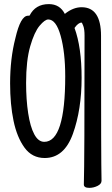

<svg xmlns="http://www.w3.org/2000/svg" viewBox="-20 -739 540 927"><path d="M411.1 168Q384.8 168 384.8 151.9Q388.2 41 388.2 -566.9Q388.2 -598.1 382.1 -614Q376 -629.9 374 -629.9Q357.9 -629.9 339.8 -604Q374 -511.2 374 -362.8Q374 -210 332 -93Q290 23.9 195.8 23.9Q134.8 23.9 98.4 -26.1Q62 -76.2 45.4 -155.5Q28.8 -234.9 28.8 -336.9Q28.8 -456.1 54.2 -554.2Q79.1 -663.1 115.2 -663.1Q123 -663.1 123 -664.1Q150.9 -719.2 215.8 -719.2Q269 -719.2 293 -671.9Q333 -704.1 374 -704.1Q467.8 -704.1 467.8 -565.9Q467.8 41 470.2 133.8Q470.2 148.9 451.2 158.4Q432.1 168 411.1 168ZM193.8 -54.2Q294.9 -54.2 294.9 -371.1Q294.9 -486.8 272.9 -565.9Q251 -645 212.9 -645Q196.8 -645 171.4 -615Q146 -585 126 -515.9Q106 -446.8 106 -338.9Q106 -257.8 116 -192.4Q126 -127 145.5 -90.6Q165 -54.2 193.8 -54.2Z"/></svg>

Font: LXGW WenKai Mono GB Screen
Style: Regular
Weight: 400
Monospace: yes
Designer: LXGW / Fontworks Inc.
Foundry: LXGW / Fontworks Inc.
Version: Version 1.510;January 18,2025